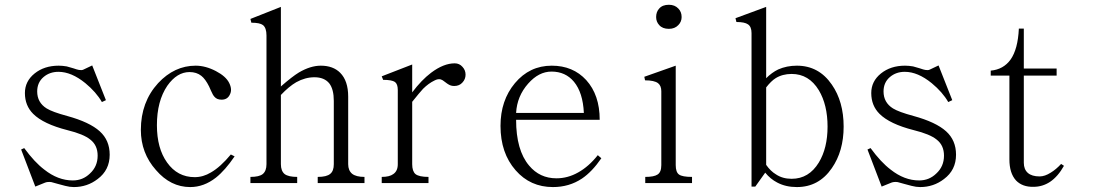

<svg xmlns="http://www.w3.org/2000/svg" viewBox="-20 -756 4540 794"><path d="M80.1 -143.6 67.4 -137.7 126 15.6 167 -1Q177.7 -4.9 192.4 -2.9Q201.2 -1 220.7 4.9Q240.2 10.7 250 12.7Q268.6 17.6 285.2 17.6Q340.8 17.6 383.8 -15.6Q433.6 -52.7 433.6 -116.2Q433.6 -175.8 392.6 -212.9Q350.6 -251 257.8 -276.4Q196.3 -293 172.9 -307.6Q133.8 -332 133.8 -377.9Q133.8 -415 160.2 -437.5Q185.5 -459 221.7 -459Q275.4 -459 333 -412.1Q377.9 -375 401.4 -334L418 -341.8L361.3 -485.4L324.2 -467.8Q317.4 -464.8 306.6 -466.8Q299.8 -467.8 283.2 -473.6Q266.6 -478.5 255.9 -481.4Q238.3 -484.4 222.7 -484.4Q163.1 -484.4 123 -452.1Q83 -419.9 83 -371.1Q83 -319.3 117.2 -285.2Q159.2 -243.2 258.8 -217.8Q326.2 -201.2 353.5 -178.7Q383.8 -155.3 383.8 -112.3Q383.8 -67.4 351.6 -38.1Q322.3 -9.8 281.2 -9.8Q219.7 -9.8 163.1 -54.7Q123 -85 80.1 -143.6Z M950.2 -109.4 934.6 -117.2Q891.6 -65.4 852.5 -43Q820.3 -23.4 785.2 -23.4Q713.9 -23.4 670.9 -84Q628.9 -142.6 628.9 -238.3Q628.9 -337.9 671.9 -401.4Q711.9 -458 763.7 -458Q793 -458 812.5 -442.4Q829.1 -429.7 844.7 -398.4L852.5 -380.9Q860.4 -362.3 867.2 -355.5Q877 -343.8 896.5 -343.8Q920.9 -343.8 930.7 -365.2Q941.4 -385.7 927.7 -413.1Q914.1 -440.4 873 -461.9Q830.1 -484.4 789.1 -484.4Q701.2 -484.4 633.8 -412.1Q562.5 -334 562.5 -218.8Q562.5 -123 625 -52.7Q685.5 17.6 766.6 17.6Q823.2 17.6 873 -21.5Q911.1 -51.8 950.2 -109.4Z M1015.6 1H1209V-24.4Q1172.9 -24.4 1157.2 -36.1Q1141.6 -48.8 1141.6 -77.1V-363.3Q1174.8 -398.4 1205.1 -416Q1242.2 -436.5 1280.3 -436.5Q1321.3 -436.5 1341.8 -411.1Q1360.4 -386.7 1360.4 -338.9V-77.1Q1360.4 -48.8 1345.7 -37.1Q1331.1 -24.4 1293.9 -24.4V1H1487.3V-24.4Q1453.1 -24.4 1436.5 -37.1Q1419.9 -50.8 1419.9 -77.1V-356.4Q1419.9 -421.9 1386.7 -455.1Q1357.4 -484.4 1306.6 -484.4Q1263.7 -484.4 1215.8 -456.1Q1188.5 -439.5 1142.6 -399.4L1141.6 -397.5V-727.5L1015.6 -677.7L1019.5 -662.1Q1054.7 -662.1 1067.4 -652.3Q1082 -640.6 1082 -609.4V-77.1Q1082 -48.8 1066.4 -36.1Q1051.8 -24.4 1015.6 -24.4Z M1558.6 1H1752V-24.4Q1712.9 -24.4 1698.2 -36.1Q1684.6 -47.9 1684.6 -77.1V-334V-335Q1715.8 -374 1729.5 -388.7Q1752 -411.1 1776.4 -422.9Q1791 -430.7 1802.7 -427.7Q1809.6 -425.8 1820.3 -417Q1830.1 -409.2 1835.9 -406.2Q1845.7 -400.4 1858.4 -400.4Q1879.9 -400.4 1892.6 -415Q1905.3 -428.7 1905.3 -447.3Q1905.3 -465.8 1892.6 -479.5Q1879.9 -494.1 1860.4 -494.1Q1814.5 -494.1 1762.7 -455.1Q1722.7 -424.8 1684.6 -374V-489.3L1558.6 -440.4L1564.5 -425.8Q1600.6 -425.8 1613.3 -417Q1625 -408.2 1625 -383.8V-77.1Q1625 -48.8 1606.4 -36.1Q1590.8 -24.4 1558.6 -24.4Z M2452.1 -114.3Q2415 -67.4 2371.1 -43Q2328.1 -18.6 2281.2 -18.6Q2211.9 -18.6 2168 -71.3Q2114.3 -134.8 2114.3 -260.7H2460Q2460 -363.3 2404.3 -424.8Q2349.6 -484.4 2261.7 -484.4Q2169.9 -484.4 2109.4 -412.1Q2049.8 -340.8 2049.8 -235.4Q2049.8 -123 2112.3 -51.8Q2172.9 17.6 2266.6 17.6Q2334 17.6 2386.7 -17.6Q2428.7 -45.9 2466.8 -101.6ZM2394.5 -289.1H2114.3Q2118.2 -358.4 2164.1 -410.2Q2208 -460 2260.7 -460Q2318.4 -460 2353.5 -418Q2390.6 -373 2394.5 -289.1Z M2746.1 -736.3Q2719.7 -736.3 2706.1 -720.7Q2693.4 -707 2693.4 -685.5Q2693.4 -666 2706.1 -652.3Q2719.7 -636.7 2746.1 -636.7Q2770.5 -636.7 2785.2 -652.3Q2798.8 -666 2798.8 -685.5Q2798.8 -707 2785.2 -720.7Q2770.5 -736.3 2746.1 -736.3ZM2648.4 1V-24.4Q2684.6 -24.4 2699.2 -34.2Q2714.8 -43.9 2714.8 -73.2V-378.9Q2714.8 -401.4 2701.2 -412.1Q2685.5 -423.8 2647.5 -423.8L2644.5 -438.5L2774.4 -484.4V-73.2Q2774.4 -43.9 2788.1 -34.2Q2801.8 -24.4 2841.8 -24.4V1Z M3148.4 -727.5 3021.5 -680.7 3025.4 -665Q3059.6 -665 3073.2 -655.3Q3087.9 -645.5 3087.9 -619.1V15.6H3103.5L3144.5 -42Q3166 -15.6 3194.3 -1Q3229.5 17.6 3275.4 17.6Q3366.2 17.6 3419.9 -60.5Q3468.8 -130.9 3468.8 -232.4Q3468.8 -335.9 3419.9 -406.2Q3366.2 -484.4 3275.4 -484.4Q3233.4 -484.4 3198.2 -468.8Q3171.9 -456.1 3148.4 -432.6ZM3148.4 -74.2V-394.5Q3168.9 -420.9 3187.5 -432.6Q3215.8 -450.2 3253.9 -450.2Q3325.2 -450.2 3366.2 -382.8Q3402.3 -322.3 3402.3 -232.4Q3402.3 -143.6 3366.2 -84Q3325.2 -16.6 3253.9 -16.6Q3215.8 -16.6 3188.5 -35.2Q3167 -47.9 3148.4 -74.2Z M3580.1 -143.6 3567.4 -137.7 3626 15.6 3667 -1Q3677.7 -4.9 3692.4 -2.9Q3701.2 -1 3720.7 4.9Q3740.2 10.7 3750 12.7Q3768.6 17.6 3785.2 17.6Q3840.8 17.6 3883.8 -15.6Q3933.6 -52.7 3933.6 -116.2Q3933.6 -175.8 3892.6 -212.9Q3850.6 -251 3757.8 -276.4Q3696.3 -293 3672.9 -307.6Q3633.8 -332 3633.8 -377.9Q3633.8 -415 3660.2 -437.5Q3685.5 -459 3721.7 -459Q3775.4 -459 3833 -412.1Q3877.9 -375 3901.4 -334L3918 -341.8L3861.3 -485.4L3824.2 -467.8Q3817.4 -464.8 3806.6 -466.8Q3799.8 -467.8 3783.2 -473.6Q3766.6 -478.5 3755.9 -481.4Q3738.3 -484.4 3722.7 -484.4Q3663.1 -484.4 3623 -452.1Q3583 -419.9 3583 -371.1Q3583 -319.3 3617.2 -285.2Q3659.2 -243.2 3758.8 -217.8Q3826.2 -201.2 3853.5 -178.7Q3883.8 -155.3 3883.8 -112.3Q3883.8 -67.4 3851.6 -38.1Q3822.3 -9.8 3781.2 -9.8Q3719.7 -9.8 3663.1 -54.7Q3623 -85 3580.1 -143.6Z M4077.1 -443.4H4154.3V-96.7Q4154.3 -40 4181.6 -9.8Q4208 17.6 4253.9 16.6Q4291 16.6 4322.3 -3.9Q4355.5 -26.4 4379.9 -70.3L4368.2 -78.1Q4347.7 -55.7 4325.2 -42Q4300.8 -26.4 4279.3 -26.4Q4247.1 -26.4 4230.5 -41Q4213.9 -55.7 4213.9 -83V-443.4H4349.6V-472.7H4213.9V-637.7H4193.4Q4189.5 -552.7 4159.2 -509.8Q4129.9 -468.8 4077.1 -463.9Z"/></svg>

Font: BatangChe
Style: Regular
Weight: 400
Monospace: yes
Version: Version 2.21